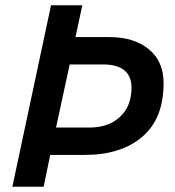

<svg xmlns="http://www.w3.org/2000/svg" viewBox="-20 -710 666 730"><path d="M27 0 174 -690H293L267 -569H397Q489 -569 545.5 -523Q602 -477 602 -394Q602 -259 521 -190Q440 -121 303 -121H171L146 0ZM193 -225H319Q393 -225 436.5 -266Q480 -307 480 -376Q480 -465 371 -465H245Z"/></svg>

Font: Radio Canada Medium
Style: Italic
Weight: 500
Italic angle: -12°
Designer: Charles Daoud, Etienne Aubert Bonn, Alexandre Saumier Demers, Jacques Le Bailly
Foundry: Radio-Canada
Version: Version 2.104; ttfautohint (v1.8.4.7-5d5b);gftools[0.9.28.de